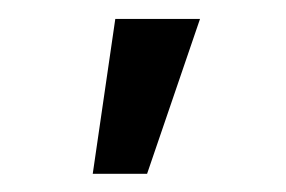

<svg xmlns="http://www.w3.org/2000/svg" viewBox="-20 -793 307 206"><path d="M137.8 -606.5H79.5L103.7 -772.7H194.6Z"/></svg>

Font: Linik Sans
Style: Regular
Weight: 400
Designer: Rasmus Andersson (font), Marc Monis (original base), Kil Hyung-jin (Pretendard portions), Cristiano Sobral (main changes
Foundry: rsms
Version: Version 3.018;May 31, 2022;FontCreator 14.0.0.2814 64-bit; t